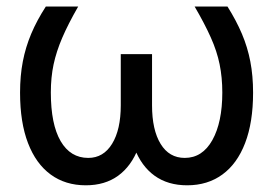

<svg xmlns="http://www.w3.org/2000/svg" viewBox="-20 -549 824 579"><path d="M118.2 -529.3H215.8Q185.5 -476.6 167.7 -435.1Q149.9 -393.6 141.6 -354.7Q133.3 -315.9 133.3 -270Q133.3 -174.3 162.8 -123.5Q192.4 -72.8 246.1 -72.8Q292 -72.8 318.1 -115.5Q344.2 -158.2 344.2 -231.4V-385.7H418V-233.9Q418 -157.2 397 -102.5Q376 -47.9 336.2 -19Q296.4 9.8 238.8 9.8Q177.2 9.8 132.8 -22.7Q88.4 -55.2 64.5 -117.4Q40.5 -179.7 40.5 -269.5Q40.5 -320.3 48.8 -363.5Q57.1 -406.7 74.2 -447.3Q91.3 -487.8 118.2 -529.3ZM566.9 -529.3H666Q692.4 -487.3 709.5 -447Q726.6 -406.7 734.9 -363.5Q743.2 -320.3 743.2 -269.5Q743.2 -180.2 719.2 -117.7Q695.3 -55.2 650.6 -22.7Q606 9.8 544.4 9.8Q486.3 9.8 446.3 -19Q406.2 -47.9 385.5 -102.3Q364.7 -156.7 364.7 -233.9V-385.7H438.5V-231.4Q438.5 -157.2 464.4 -115Q490.2 -72.8 537.1 -72.8Q590.3 -72.8 620.4 -126.5Q650.4 -180.2 650.4 -270Q650.4 -315.4 642.3 -355Q634.3 -394.5 615.7 -436Q597.2 -477.5 566.9 -529.3Z"/></svg>

Font: Inter Cardless Tabular
Style: Regular
Weight: 400
Designer: Rasmus Andersson
Foundry: rsms
Version: Version 4.000;git-4fc901f